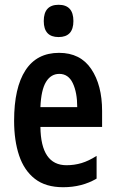

<svg xmlns="http://www.w3.org/2000/svg" viewBox="-20 -773 482 803"><path d="M227 -552Q316 -552 361.5 -484.5Q407 -417 407 -309V-242H149Q151 -82 258 -82Q291 -82 321 -91Q351 -100 384 -121V-26Q323 10 244 10Q171 10 126 -25Q81 -60 60 -122.5Q39 -185 39 -268Q39 -406 86.5 -479Q134 -552 227 -552ZM228 -464Q193 -464 172.5 -430.5Q152 -397 149 -325H303Q303 -386 284.5 -425Q266 -464 228 -464ZM225 -753Q287 -753 287 -685Q287 -618 225 -618Q163 -618 163 -685Q163 -753 225 -753Z"/></svg>

Font: Noto Sans Lao UI ExtCond SemBd
Style: Regular
Weight: 600
Width: 2
Designer: Monotype Design Team
Foundry: Monotype Imaging Inc.
Version: Version 2.000; ttfautohint (v1.8.4.7-5d5b)